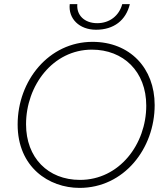

<svg xmlns="http://www.w3.org/2000/svg" viewBox="-20 -910 808 936"><path d="M368 6C584 6 734 -185 734 -398C734 -578 613 -706 431 -706C219 -706 66 -518 66 -303C66 -95 218 6 368 6ZM370 -33C213 -33 107 -142 107 -304C107 -493 238 -668 428 -668C581 -668 693 -562 693 -395C693 -207 562 -33 370 -33ZM448 -765C535 -765 594 -811 613 -890H576C561 -834 515 -797 454 -797C392 -797 352 -836 357 -890H320C312 -819 367 -765 448 -765Z"/></svg>

Font: Fixel Display ExtraLight
Style: Italic
Weight: 200
Italic angle: -10°
Designer: AlfaBravo + MacPaw
Foundry: Kyrylo Tkachov, Marchela Mozhyna, Serhii Makarenko, Maria Weinstein, Zakhar Kryvoshyya
Version: Version 1.210;Glyphs 3.2 (3217)